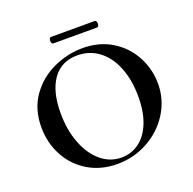

<svg xmlns="http://www.w3.org/2000/svg" viewBox="-133 -884 1032 1029"><g transform="rotate(-20 383.0 -369.0)"><path d="M49 -312Q49 -415 101 -488.5Q153 -562 234.5 -599Q316 -636 401 -636Q496 -636 568 -591.5Q640 -547 678.5 -474Q717 -401 717 -319Q717 -228 669 -152Q621 -76 540.5 -32Q460 12 366 12Q273 12 200.5 -31.5Q128 -75 88.5 -149.5Q49 -224 49 -312ZM594 -290Q594 -382 566 -454.5Q538 -527 485 -568Q432 -609 361 -609Q270 -609 221 -540.5Q172 -472 172 -349Q172 -252 201.5 -175.5Q231 -99 282.5 -56Q334 -13 399 -13Q455 -13 499.5 -45.5Q544 -78 569 -140.5Q594 -203 594 -290ZM252 -732Q252 -739 255 -744.5Q258 -750 262 -750H513Q518 -750 521 -744.5Q524 -739 524 -732Q524 -724 521 -718.5Q518 -713 513 -713H262Q258 -713 255 -718.5Q252 -724 252 -732Z"/></g></svg>

Font: Cormorant Garamond
Style: Bold
Weight: 700
Designer: Christian Thalmann (Catharsis Fonts)
Foundry: Catharsis Fonts
Version: Version 4.000